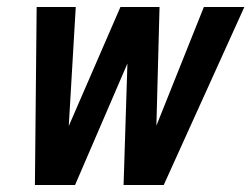

<svg xmlns="http://www.w3.org/2000/svg" viewBox="-20 -530 720 550"><path d="M80 0 85 -510H197L177 -169L325 -510H437L428 -170L564 -510H680L449 0H334L345 -348L195 0Z"/></svg>

Font: Instrument Sans Condensed SemiBold Italic
Style: Regular
Weight: 600
Width: 3
Italic angle: -13°
Designer: Rodrigo Fuenzalida
Foundry: fragTYPE
Version: Version 1.000; ttfautohint (v1.8.4.7-5d5b);gftools[0.9.28]